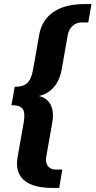

<svg xmlns="http://www.w3.org/2000/svg" viewBox="-20 -750 468 940"><path d="M169 -280C169 -280 261 -290 282 -410L312 -580C318 -615 347 -640 377 -640H412L428 -730H393C258 -730 188 -670 172 -580L142 -410C130 -345 107 -325 52 -325L36 -235C91 -235 107 -215 96 -150L66 20C50 110 100 170 235 170H270L285 80H250C220 80 200 55 206 20L236 -150C257 -270 169 -280 169 -280Z"/></svg>

Font: Scada
Style: Bold Italic
Weight: 700
Designer: Jovanny Lemonad
Foundry: Jovanny Lemonad
Version: Version 3.005